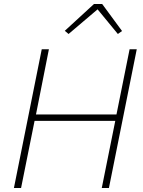

<svg xmlns="http://www.w3.org/2000/svg" viewBox="-20 -946 721 966"><path d="M492 0 560 -338H154L86 0H50L190 -698H226L161 -370H566L632 -698H668L528 0ZM453 -926H494L594 -790L573 -775L471 -899L325 -775L306 -791Z"/></svg>

Font: IBM Plex Sans ExtraLight
Style: Italic
Weight: 250
Italic angle: -11.31°
Designer: Mike Abbink, Paul van der Laan, Pieter van Rosmalen
Foundry: Bold Monday
Version: Version 3.201